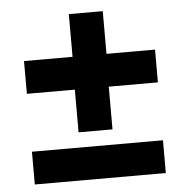

<svg xmlns="http://www.w3.org/2000/svg" viewBox="-45 -611 611 654"><g transform="rotate(-5 260.0 -284.0)"><path d="M212 -164H328V-310H496V-422H330V-568H214V-422H48V-310H212ZM48 0H496V-112H48Z"/></g></svg>

Font: Source Sans Pro Black
Style: Italic
Weight: 900
Italic angle: -11°
Designer: Paul D. Hunt
Foundry: Adobe Systems Incorporated
Version: Version 3.006;hotconv 1.0.111;makeotfexe 2.5.65597